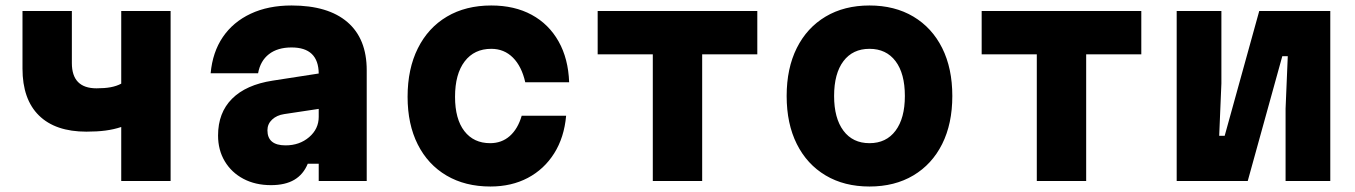

<svg xmlns="http://www.w3.org/2000/svg" viewBox="-20 -660 4940 700"><path d="M422 0V-197Q395 -188 364.5 -184Q334 -180 295 -180Q182 -180 122 -239Q62 -298 62 -410V-620H242V-430Q242 -338 332 -338Q362 -338 383.5 -342Q405 -346 422 -355V-620H602V0Z M1102 -63Q1086 -24 1053 -4.5Q1020 15 968 15Q911 15 867.5 -8Q824 -31 799.5 -72Q775 -113 775 -166Q775 -249 826 -300Q877 -351 974 -366L1142 -392Q1141 -487 1043 -487Q992 -487 960.5 -462.5Q929 -438 921 -393H748Q755 -470 792.5 -525Q830 -580 894 -610Q958 -640 1043 -640Q1176 -640 1246.5 -579.5Q1317 -519 1317 -404V0H1142V-63ZM955 -185Q955 -130 1021 -130Q1072 -130 1107 -160Q1142 -190 1142 -234V-263L1016 -244Q989 -240 972 -224Q955 -208 955 -185Z M1768 20Q1676 20 1608 -20Q1540 -60 1503 -133.5Q1466 -207 1466 -307Q1466 -409 1503.5 -484Q1541 -559 1609.5 -599.5Q1678 -640 1771 -640Q1856 -640 1918.5 -606Q1981 -572 2016.5 -509Q2052 -446 2055 -360H1895Q1882 -418 1850 -450Q1818 -482 1771 -482Q1709 -482 1674 -436Q1639 -390 1639 -307Q1639 -226 1673 -182Q1707 -138 1767 -138Q1809 -138 1838.5 -164Q1868 -190 1882 -238H2044Q2037 -159 2000.5 -101Q1964 -43 1904.5 -11.5Q1845 20 1768 20Z M2360 0V-462H2159V-620H2741V-462H2540V0Z M3150 20Q3058 20 2990 -20.5Q2922 -61 2885 -135Q2848 -209 2848 -310Q2848 -411 2885 -485Q2922 -559 2990 -599.5Q3058 -640 3150 -640Q3242 -640 3310 -599.5Q3378 -559 3415 -485Q3452 -411 3452 -310Q3452 -209 3415 -135Q3378 -61 3310 -20.5Q3242 20 3150 20ZM3150 -138Q3211 -138 3245 -183.5Q3279 -229 3279 -310Q3279 -392 3245 -437Q3211 -482 3150 -482Q3089 -482 3055 -437Q3021 -392 3021 -310Q3021 -229 3055 -183.5Q3089 -138 3150 -138Z M3760 0V-462H3559V-620H4141V-462H3940V0Z M4270 0V-620H4433V-356L4425 -165H4445L4571 -620H4830V0H4667V-264L4675 -455H4655L4529 0Z"/></svg>

Font: Martian Mono ExtraBold
Style: Regular
Weight: 800
Monospace: yes
Designer: Roman Shamin
Foundry: Evil Martians
Version: Version 1.000; ttfautohint (v1.8.4.7-5d5b)